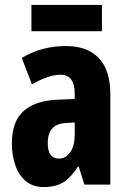

<svg xmlns="http://www.w3.org/2000/svg" viewBox="-20 -746 520 776"><path d="M247 -560Q332 -560 379 -511.5Q426 -463 426 -363V0H321L298 -73H295Q269 -31 238 -10.5Q207 10 157 10Q111 10 82.5 -15.5Q54 -41 41 -81Q28 -121 28 -166Q28 -254 74.5 -296.5Q121 -339 211 -343L282 -346V-368Q282 -404 268 -424Q254 -444 225 -444Q177 -444 109 -405L68 -512Q148 -560 247 -560ZM248 -249Q173 -246 173 -168Q173 -105 218 -105Q246 -105 264 -131Q282 -157 282 -201V-251ZM392 -726V-620H107V-726Z"/></svg>

Font: Noto Sans Gujarati ExtraCondensed ExtraBold
Style: Regular
Weight: 800
Width: 2
Designer: Jelle Bosma - Monotype Design Team, Universal Thirst
Foundry: Monotype Imaging Inc.
Version: Version 2.106; ttfautohint (v1.8.4.7-5d5b)